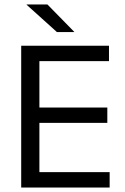

<svg xmlns="http://www.w3.org/2000/svg" viewBox="-20 -845 563 865"><path d="M157.5 0H75.5V-639H157.5ZM474 0H100V-69.5H474ZM463.5 -291.5H122.5V-360.5H463.5ZM471 -569.5H99.5V-639H471ZM314.5 -701.5 193.5 -825H100V-823.5L236.5 -700.5H314.5Z"/></svg>

Font: Anek Kannada Medium
Style: Regular
Weight: 400
Version: Version 1.003